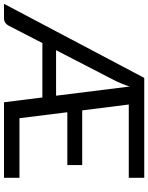

<svg xmlns="http://www.w3.org/2000/svg" viewBox="80 -848 756 981"><g transform="rotate(90 458.5 -358.0)"><path d="M366.5 -716.5H877V-637.5H502.5L532.5 -399.5H812V-323.5H542L572.5 -79H877V0H491L466.5 -196H188.5L99 -22.5Q93.5 -12.5 84.2 -6.2Q75 0 62 0H-12ZM225 -266H457.5L410.5 -642.5Q404.5 -622 397.2 -604.8Q390 -587.5 383 -572Z"/></g></svg>

Font: Lato TR
Style: Regular
Weight: 400
Designer: Lukasz Dziedzic
Foundry: tyPoland Lukasz Dziedzic
Version: Version 1.104 2013